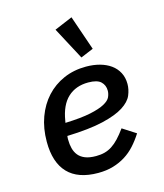

<svg xmlns="http://www.w3.org/2000/svg" viewBox="-118 -878 836 979"><g transform="rotate(-15 300.0 -389.0)"><path d="M279 12Q173 12 119.5 -44Q66 -100 66 -209Q66 -280 87.5 -338.5Q109 -397 147.5 -439Q186 -481 239.5 -504.5Q293 -528 358 -528Q397 -528 430 -519Q463 -510 487.5 -492.5Q512 -475 526 -448.5Q540 -422 540 -388Q540 -359 527.5 -329Q515 -299 476 -274Q437 -249 365 -232Q293 -215 175 -211Q174 -204 174 -198.5Q174 -193 174 -191Q174 -167 179.5 -145.5Q185 -124 198 -108Q211 -92 233.5 -83Q256 -74 291 -74Q316 -74 336.5 -79.5Q357 -85 375.5 -97Q394 -109 412.5 -128.5Q431 -148 452 -177L522 -132Q501 -99 477 -72.5Q453 -46 423.5 -27.5Q394 -9 358.5 1.5Q323 12 279 12ZM348 -447Q282 -447 240 -408Q198 -369 185 -289L183 -278Q267 -281 316.5 -291.5Q366 -302 392.5 -316.5Q419 -331 426.5 -348Q434 -365 434 -381Q434 -410 414.5 -428.5Q395 -447 348 -447ZM257 -750 352 -790 415 -607 348 -579Z"/></g></svg>

Font: IBM Plex Mono Medium
Style: Italic
Weight: 500
Italic angle: -9°
Monospace: yes
Designer: Mike Abbink, Paul van der Laan, Pieter van Rosmalen
Foundry: Bold Monday
Version: Version 2.3